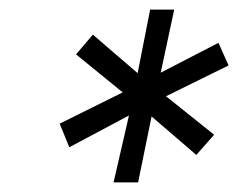

<svg xmlns="http://www.w3.org/2000/svg" viewBox="-20 -720 495 399"><path d="M216 -341 248 -480 124 -414 104 -463 235 -528 138 -607 173 -648 266 -568 292 -700H342L314 -569L434 -631L455 -584L325 -520L425 -440L388 -398L295 -478L267 -341Z"/></svg>

Font: Red Hat Text
Style: Italic
Weight: 400
Italic angle: -12°
Designer: Pentagram, MCKL
Foundry: Pentagram, MCKL
Version: Version 1.023